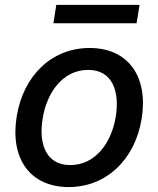

<svg xmlns="http://www.w3.org/2000/svg" viewBox="-20 -747 642 778"><path d="M545.5 -727.3H208.1L196.4 -652.7H533.4ZM258.5 11C409.8 11 526.6 -99.1 554 -265.6C581.7 -437.9 498.9 -552.6 343 -552.6C191.4 -552.6 74.6 -442.5 47.6 -274.9C19.9 -103.7 102.6 11 258.5 11ZM264.6 -78.1C166.5 -78.1 136 -163.7 152.7 -266C169.7 -372.9 234.7 -463.8 337.4 -463.8C435 -463.8 465.6 -377.5 449.2 -274.9C431.8 -168 366.5 -78.1 264.6 -78.1Z"/></svg>

Font: TID UI Medium
Style: Italic
Weight: 500
Italic angle: -9.39999°
Designer: The TID Project Authors
Foundry: Bakken & Bæck
Version: Version 1.001;hotconv 1.0.109;makeotfexe 2.5.65596